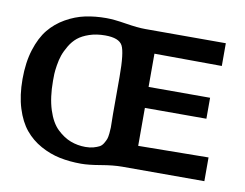

<svg xmlns="http://www.w3.org/2000/svg" viewBox="-79 -825 1221 956"><g transform="rotate(10 531.5 -347.0)"><path d="M26 -344Q26 -428 46.5 -493Q67 -558 100.5 -599Q134 -640 181.5 -667Q229 -694 278.5 -704.5Q328 -715 385 -715Q423 -715 484.5 -705Q546 -695 585 -695H992V-580L651 -582V-414H962V-308H651V-116L1006 -120V0H591Q546 0 485 10.5Q424 21 386 21Q328 21 277.5 10.5Q227 0 180 -26Q133 -52 99.5 -92.5Q66 -133 46 -197Q26 -261 26 -344ZM177 -362Q177 -277 196.5 -216Q216 -155 249 -123.5Q282 -92 317.5 -78.5Q353 -65 393 -65Q416 -65 433.5 -70Q451 -75 462.5 -81Q474 -87 482 -100.5Q490 -114 493.5 -123.5Q497 -133 499 -152.5Q501 -172 501 -182.5Q501 -193 500.5 -216Q500 -239 500 -249V-438Q500 -561 482 -595Q464 -629 394 -629Q350 -629 314.5 -617Q279 -605 257 -587Q235 -569 219 -542Q203 -515 195 -492Q187 -469 182.5 -440Q178 -411 177.5 -396Q177 -381 177 -362Z"/></g></svg>

Font: Coval
Style: Heavy
Weight: 900
Foundry: Context Ltd
Version: Version 001.000